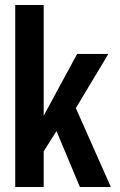

<svg xmlns="http://www.w3.org/2000/svg" viewBox="-20 -749 481 769"><path d="M41 0V-729H155V0ZM300 0 182 -282 278 -329 424 0ZM143 -124 146 -269 289 -533H414L252 -263H231Z"/></svg>

Font: Hubot Sans Condensed SemiBold
Style: Regular
Weight: 600
Width: 3
Designer: Deni Anggara
Foundry: GitHub, Inc., Subsidiary of Microsoft Corporation
Version: Version 2.000